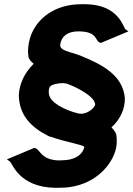

<svg xmlns="http://www.w3.org/2000/svg" viewBox="-20 -745 634 918"><path d="M144 -38 13 17 27 27C40 36 70 150 244 153C261 153 275 152 291 152C423 142 501 60 528 -13C540 -45 540 -76 536 -102C531 -115 524 -125 513 -136C555 -174 578 -225 577 -276C567 -388 465 -438 362 -480C315 -498 264 -502 268 -532C273 -571 303 -595 354 -595C455 -595 430 -544 463 -540L594 -595L580 -605C569 -613 550 -722 390 -725C376 -725 361 -725 345 -724C225 -716 147 -644 123 -561C114 -530 112 -500 116 -474C118 -460 131 -449 141 -440C98 -398 72 -344 70 -289C72 -193 130 -136 209 -96C215 -93 218 -91 226 -90C286 -68 373 -54 383 -43C378 -9 342 16 298 20C286 21 272 22 258 22C171 18 172 -35 144 -38ZM435 -245C431 -225 389 -193 353 -203C290 -218 219 -255 214 -295C211 -313 214 -329 225 -336C234 -342 279 -354 305 -343C351 -326 435 -282 435 -245Z"/></svg>

Font: Bluebird
Style: SfBdObl
Weight: 700
Designer: Jasper
Foundry: Cannot Into Space Fonts
Version: Version 0.98